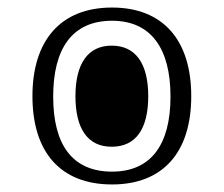

<svg xmlns="http://www.w3.org/2000/svg" viewBox="-20 -482 593 509"><path d="M277 7C411 7 487 -77 487 -227C487 -377 411 -462 277 -462C140 -462 66 -374 66 -227C66 -79 140 7 277 7ZM277 -27C172 -27 121 -98 121 -226C121 -354 172 -427 277 -427C380 -427 432 -354 432 -226C432 -98 380 -27 277 -27ZM276 -93C340 -93 373 -140 373 -227C373 -313 340 -361 276 -361C213 -361 180 -313 180 -227C180 -140 213 -93 276 -93Z"/></svg>

Font: Noto Serif Thai SemiCondensed Light
Style: Regular
Weight: 300
Width: 4
Designer: Monotype Design Team
Foundry: Monotype Imaging Inc.
Version: Version 2.002